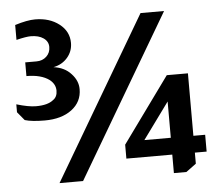

<svg xmlns="http://www.w3.org/2000/svg" viewBox="-50 -740 901 796"><g transform="rotate(-5 400.5 -342.5)"><path d="M40 -669Q91 -685 124 -685Q184 -685 224 -654Q264 -623 264 -575Q264 -540 241.5 -514Q219 -488 183 -481Q229 -475 256 -445Q283 -416 283 -381Q283 -328 240.5 -296Q198 -264 128 -264Q74 -264 45 -273L16 -308V-341Q66 -326 97 -326Q146 -326 169 -345Q187 -357 187 -383Q187 -410 163 -429Q129 -454 68 -454V-511H115Q140 -511 156.5 -526.5Q173 -542 173 -566Q173 -589 153 -603Q133 -617 100 -617Q81 -617 40 -607ZM660 -673 264 0H166L562 -673ZM736 -407V-147H785V-77H736V-31L694 0H642V-77H451V-135L648 -407ZM642 -298 532 -147H642Z"/></g></svg>

Font: Almarai Bold
Style: Regular
Weight: 700
Designer: Boutros International 2019
Foundry: Created by Boutros International 2019
Version: Version 1.10